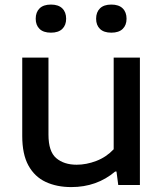

<svg xmlns="http://www.w3.org/2000/svg" viewBox="-20 -790 700 820"><path d="M284.5 9Q222.5 9 175.2 -13Q128 -35 101.5 -83Q75 -131 75 -209V-544H187V-215Q187 -143 220 -114.8Q253 -86.5 307.5 -86.5Q349 -86.5 391.5 -102.8Q434 -119 465.5 -152.5V-544H577.5V0H485L477.5 -57.5H472Q393.5 9 284.5 9ZM455.5 -650.5Q423.5 -650.5 407 -666.5Q390.5 -682.5 390.5 -710Q390.5 -738 407 -754.2Q423.5 -770.5 455.5 -770.5Q487.5 -770.5 504 -754.2Q520.5 -738 520.5 -710Q520.5 -682.5 504 -666.5Q487.5 -650.5 455.5 -650.5ZM197.5 -650.5Q165.5 -650.5 149 -666.5Q132.5 -682.5 132.5 -710Q132.5 -738 149 -754.2Q165.5 -770.5 197.5 -770.5Q229.5 -770.5 246 -754.2Q262.5 -738 262.5 -710Q262.5 -682.5 246 -666.5Q229.5 -650.5 197.5 -650.5Z"/></svg>

Font: Encode Sans Expanded Expanded Medium
Style: Regular
Weight: 500
Width: 7
Designer: Multiple Designers
Foundry: Impallari Type
Version: Version 3.000; ttfautohint (v1.8.3) -l 8 -r 50 -G 200 -x 14 